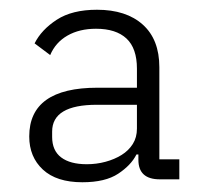

<svg xmlns="http://www.w3.org/2000/svg" viewBox="-20 -724 421 394"><path d="M308 -356Q264 -356 264 -396V-407H260Q249 -385 222.5 -367.5Q196 -350 149 -350Q96 -350 68 -376Q40 -402 40 -444Q40 -544 180 -544H261V-583Q261 -625 239.5 -645Q218 -665 177 -665Q143 -665 118.5 -651Q94 -637 83 -611L51 -635Q65 -663 96.5 -683.5Q128 -704 179 -704Q239 -704 273 -673.5Q307 -643 307 -586V-397H348V-356ZM158 -387Q178 -387 196.5 -392Q215 -397 229.5 -406Q244 -415 252.5 -428.5Q261 -442 261 -460V-509H179Q87 -509 87 -454V-443Q87 -415 105.5 -401Q124 -387 158 -387Z"/></svg>

Font: IBM Plex Sans Arabic Light
Style: Regular
Weight: 300
Designer: Mike Abbink, Paul van der Laan, Pieter van Rosmalen, Wael Morcos, Khajak Apelian
Foundry: Bold Monday
Version: Version 1.2